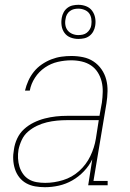

<svg xmlns="http://www.w3.org/2000/svg" viewBox="-20 -771 540 799"><path d="M167 8Q146 8 126 4.5Q106 1 89 -8.5Q72 -18 60 -33.5Q48 -49 42 -68Q36 -87 35 -107.5Q34 -128 38 -149Q41 -172 51.5 -194.5Q62 -217 80 -233.5Q98 -250 120.5 -261Q143 -272 166.5 -278Q190 -284 213 -286.5Q236 -289 259 -289H394L404 -344Q407 -366 407.5 -388.5Q408 -411 403 -431.5Q398 -452 387 -469.5Q376 -487 359 -498.5Q342 -510 320.5 -515Q299 -520 277 -520Q249 -520 220.5 -513.5Q192 -507 167 -490Q142 -473 125.5 -447.5Q109 -422 104 -394H84Q89 -415 98 -435Q107 -455 121 -472.5Q135 -490 154 -503Q173 -516 193.5 -524Q214 -532 235 -535Q256 -538 277 -538Q302 -538 326 -533Q350 -528 369.5 -515Q389 -502 402.5 -482.5Q416 -463 422 -440Q428 -417 427.5 -391.5Q427 -366 423 -341L369 -18H428V0H347L364 -108Q351 -81 329 -58Q307 -35 280.5 -20Q254 -5 225 1.5Q196 8 167 8ZM168 -10Q205 -10 242.5 -21.5Q280 -33 309.5 -59.5Q339 -86 356 -121.5Q373 -157 379 -194L391 -271H259Q238 -271 217 -269Q196 -267 175 -262Q154 -257 134 -247.5Q114 -238 97 -223.5Q80 -209 70.5 -188.5Q61 -168 57 -148Q54 -130 55 -112Q56 -94 61 -77.5Q66 -61 76 -47Q86 -33 100.5 -24.5Q115 -16 132.5 -13Q150 -10 168 -10ZM306 -609Q289 -609 273.5 -615Q258 -621 248.5 -634Q239 -647 236.5 -663.5Q234 -680 237 -697Q239 -709 245 -720Q251 -731 261 -738.5Q271 -746 283 -748.5Q295 -751 306 -751Q323 -751 338.5 -745Q354 -739 363.5 -726Q373 -713 376 -696.5Q379 -680 376 -663Q374 -651 368 -640Q362 -629 352 -621.5Q342 -614 330 -611.5Q318 -609 306 -609ZM306 -625Q315 -625 324.5 -627Q334 -629 341.5 -635Q349 -641 354 -649.5Q359 -658 360 -667Q362 -680 360 -693Q358 -706 351 -715.5Q344 -725 331.5 -730Q319 -735 306 -735Q297 -735 288 -733Q279 -731 271 -725Q263 -719 258.5 -710.5Q254 -702 253 -693Q250 -680 252 -667Q254 -654 261.5 -644.5Q269 -635 281 -630Q293 -625 306 -625Z"/></svg>

Font: Iosevka Slab Thin Oblique
Style: Regular
Weight: 100
Italic angle: -9°
Monospace: yes
Designer: Belleve Invis
Foundry: Belleve Invis
Version: Version 11.1.0; ttfautohint (v1.8.3)